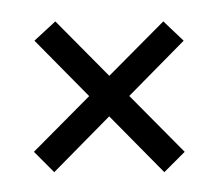

<svg xmlns="http://www.w3.org/2000/svg" viewBox="-20 -330 214 184"><path d="M137.5 -165 157 -184.5 33 -309.5 13 -291ZM32 -165 156 -291 136.5 -309.5 12.5 -184.5Z"/></svg>

Font: Anybody ExtraCondensed ExtraLight
Style: Regular
Weight: 250
Width: 2
Version: Version 1.113;gftools[0.9.25]